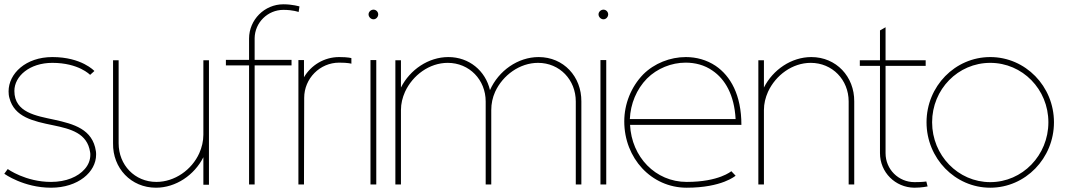

<svg xmlns="http://www.w3.org/2000/svg" viewBox="-25 -860 5013 895"><path d="M415 -529C415 -529 356 -594 219 -594C95 -594 15 -517 15 -434C15 -424 16 -413 19 -403C42 -314 130 -295 223 -276C305 -259 382 -239 395 -151C396 -147 396 -142 396 -138C396 -114 387 -91 370 -72C339 -36 283 -12 213 -12C94 -12 11 -72 11 -72L-5 -50C-5 -50 85 15 213 15C339 15 423 -58 423 -139C423 -144 423 -150 422 -155C407 -258 319 -282 228 -302C145 -320 42 -335 42 -436C42 -505 113 -567 219 -567C342 -567 395 -511 395 -511Z M502 -192C500 -76 586 15 702 15C795 15 881 -44 923 -127V1H949V-579H923V-232C923 -202 916 -173 904 -146C869 -68 789 -12 704 -12C603 -12 528 -91 528 -192V-579H502Z M1136 -680V-581H1028V-555H1136V0H1162V-555H1334V-581H1162V-682C1163 -755 1223 -814 1296 -814C1342 -814 1367 -804 1367 -804L1371 -830C1371 -830 1338 -840 1296 -840C1208 -840 1136 -768 1136 -680Z M1392 -500V-580H1366V0H1392L1393 -404C1393 -494 1466 -568 1556 -568C1599 -568 1613 -563 1613 -563V-589C1613 -589 1599 -594 1556 -594C1486 -594 1425 -556 1392 -500Z M1729 -580H1702V0H1729ZM1716 -815C1704 -815 1693 -805 1693 -793C1693 -781 1704 -770 1716 -770C1728 -770 1738 -781 1738 -793C1738 -805 1728 -815 1716 -815Z M2259 -440C2238 -530 2162 -594 2065 -594C1972 -594 1886 -535 1844 -452V-579H1818V0H1844V-347C1844 -377 1851 -405 1863 -432C1899 -510 1977 -567 2062 -567C2163 -567 2239 -488 2239 -387V0H2265V-347C2265 -377 2271 -405 2283 -432C2319 -510 2398 -567 2483 -567C2584 -567 2659 -488 2659 -387V0H2685V-387C2686 -503 2602 -594 2486 -594C2389 -594 2299 -530 2259 -440Z M2801 -580H2774V0H2801ZM2788 -815C2776 -815 2765 -805 2765 -793C2765 -781 2776 -770 2788 -770C2800 -770 2810 -781 2810 -793C2810 -805 2800 -815 2788 -815Z M2973 -513C2917 -455 2885 -376 2885 -294C2885 -123 3011 15 3176 15C3341 15 3404 -41 3404 -41L3384 -62C3384 -62 3327 -12 3176 -12C3030 -12 2919 -129 2912 -278H3431C3431 -418 3380 -506 3311 -553C3269 -581 3221 -594 3172 -594C3099 -594 3025 -565 2973 -513ZM3404 -305H2911C2914 -376 2942 -444 2991 -494C3038 -541 3105 -568 3171 -568C3215 -568 3259 -557 3296 -531C3355 -491 3398 -418 3404 -305Z M3536 -452V-579H3510V0H3536V-347C3536 -377 3543 -405 3555 -432C3591 -510 3669 -567 3754 -567C3855 -567 3931 -488 3931 -387V0H3957V-387C3958 -503 3873 -594 3757 -594C3664 -594 3578 -535 3536 -452Z M4103 -579V-733L4077 -718V-579H3983V-553H4077V-146C4077 -57 4148 14 4237 15C4272 15 4299 9 4299 9L4293 -14C4293 -14 4276 -11 4238 -11C4163 -11 4103 -71 4103 -146V-553H4290V-579Z M4591 -567C4741 -567 4862 -444 4862 -290C4862 -136 4741 -11 4591 -11C4441 -11 4320 -136 4320 -290C4320 -444 4441 -567 4591 -567ZM4591 -594C4427 -594 4294 -458 4294 -290C4294 -122 4427 15 4591 15C4755 15 4888 -122 4888 -290C4888 -458 4755 -594 4591 -594Z"/></svg>

Font: MintSans
Style: ExtraLight
Weight: 200
Version: Version 1.0